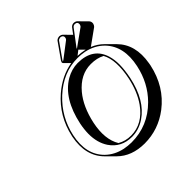

<svg xmlns="http://www.w3.org/2000/svg" viewBox="-227 -1019 1270 1270"><g transform="rotate(-45 407.5 -384.5)"><path d="M732.9 -735.4Q729.5 -722.7 721.7 -715.3L612.8 -637.2Q657.7 -618.7 689.9 -586.4L746.6 -529.8Q835 -441.4 808.6 -289.1Q807.1 -280.3 805.7 -272.5Q770.5 -107.9 647 -13.2Q543 65.9 413.6 66.4Q293.5 65.9 222.2 -4.9L165.5 -61.5Q76.7 -150.4 106.4 -303.7Q107.4 -307.6 107.9 -310.1Q140.1 -460.9 256.3 -561.5Q343.8 -636.7 445.8 -653.8L406.7 -692.9Q403.8 -697.3 404.3 -702.1Q406.2 -708.5 409.2 -712.9L486.8 -823.2Q498 -835 516.6 -835Q529.3 -834 538.6 -825.7L586.9 -776.9L617.7 -817.9Q628.4 -829.6 643.6 -830.1Q660.2 -829.6 668.9 -821.3L725.1 -764.6Q735.8 -752.4 732.9 -735.4ZM532.2 -557.6Q434.6 -557.6 360.4 -469.2Q297.4 -393.6 271 -270.5Q243.7 -139.6 292.5 -58.6Q334.5 -34.2 386.2 -34.2Q496.1 -34.2 571.3 -139.6Q620.1 -209.5 642.1 -310.1Q672.9 -458 630.4 -535.6Q589.8 -557.6 532.2 -557.6ZM541.5 -683.1 508.8 -657.7Q543.9 -656.2 575.7 -648.9ZM739.3 -331.1Q772.5 -486.3 686.5 -576.2Q638.2 -625.5 564 -641.6Q531.7 -647.9 498 -647.9Q364.3 -647.9 252.4 -544.9Q147.5 -446.8 117.7 -308.1Q85 -155.3 172.9 -67.9Q220.2 -22 291 -6.8Q322.8 -0.5 356.9 0Q511.7 0 622.6 -111.3Q711.4 -200.7 739.3 -331.1ZM475.6 -624Q617.2 -624 653.8 -504.9Q665 -467.3 665 -421.9Q664.6 -370.1 651.9 -308.1Q615.2 -134.8 506.8 -62Q450.2 -24.4 386.2 -23.9Q285.6 -23.9 232.4 -102.5Q194.8 -159.2 194.8 -241.2Q195.3 -283.2 204.6 -329.1Q245.1 -520.5 366.2 -592.8Q419.4 -623.5 475.6 -624ZM536.6 -798.8Q540.5 -817.4 522.5 -823.7Q519.5 -824.7 516.6 -825.2Q501.5 -824.2 494.6 -816.9L417 -707Q415 -704.1 414.1 -700.2H414.6Q418.5 -701.7 424.3 -705.6L529.8 -786.1Q534.7 -790.5 536.6 -798.8ZM666.5 -793.9Q669.4 -818.4 643.6 -819.8Q632.3 -818.8 626 -812L543.5 -703.1Q540 -698.2 539.1 -695.8V-695.3L540 -694.8Q540.5 -694.8 541 -695.1Q541.5 -695.3 542 -695.8L659.2 -779.8Q664.1 -785.6 666.5 -793.9Z"/></g></svg>

Font: Linux Biolinum Shadow O
Style: Italic
Weight: 400
Italic angle: -12°
Designer: Philipp H. Poll
Foundry: Philipp H. Poll
Version: Version 0.6.2